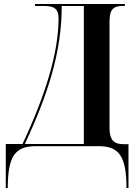

<svg xmlns="http://www.w3.org/2000/svg" viewBox="-20 -734 690 964"><path d="M9 210H19C19 51 56 0 158 0H477C578 0 615 52 615 210H625V-10H605C561 -10 530 -20 530 -92V-629C530 -691 554 -704 596 -704H607V-714H156V-704H199C249 -704 274 -693 274 -640C274 -471 209 -258 93 -11H9ZM105 -11C219 -257 290 -470 290 -704H401V-11Z"/></svg>

Font: Noto Serif Display SemiCondensed SemiBold
Style: Regular
Weight: 600
Width: 4
Designer: Monotype Design Team
Foundry: Monotype Imaging Inc.
Version: Version 2.009